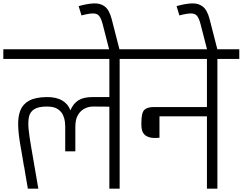

<svg xmlns="http://www.w3.org/2000/svg" viewBox="-56 -1137 1462 1157"><path d="M337 -225Q337 -260 337 -295Q337 -330 337 -376Q337 -385 335 -404Q333 -423 323.5 -444Q314 -465 291.5 -480Q269 -495 227 -495Q176 -495 150.5 -479Q125 -463 118.5 -432.5Q112 -402 116.5 -357.5Q121 -313 131 -256L175 0H112Q102 -56 97.5 -83.5Q93 -111 91.5 -120.5Q90 -130 90 -130Q90 -130 89.5 -130.5Q89 -131 87.5 -140Q86 -149 81.5 -177Q77 -205 67 -261Q55 -328 53.5 -381.5Q52 -435 67 -472.5Q82 -510 119.5 -530.5Q157 -551 224 -552Q282 -553 318.5 -531.5Q355 -510 368 -472Q386 -514 417 -533Q448 -552 501 -552H603Q603 -557 603 -581Q603 -605 603 -637.5Q603 -670 603 -702.5Q603 -735 603 -757.5Q603 -780 603 -782Q531 -782 449.5 -782Q368 -782 283 -782Q198 -782 117 -782Q36 -782 -36 -782Q-36 -794 -36 -798.5Q-36 -803 -36 -811Q-36 -819 -36 -840Q68 -840 172.5 -840Q277 -840 381 -840Q485 -840 588.5 -840Q692 -840 797 -840V-782H665V0H603V-494Q603 -494 575.5 -494.5Q548 -495 504 -495Q479 -495 454.5 -483Q430 -471 414 -444.5Q398 -418 398 -372Q398 -371 398 -353Q398 -335 398 -310.5Q398 -286 398 -262.5Q398 -239 398 -225Z M601 -839V-842L563 -990Q554 -1025 542 -1040.5Q530 -1056 505 -1056Q480 -1056 435 -1044L418 -1100Q470 -1115 510 -1116.5Q550 -1118 576.5 -1097Q603 -1076 617 -1022L664 -839Z M1191 0V-436H905V-307Q867 -303 845 -309.5Q823 -316 812.5 -328.5Q802 -341 799 -355.5Q796 -370 796 -384V-398Q796 -457 813.5 -474.5Q831 -492 872 -492H1191V-782H725V-840H1386V-782H1254V0Z M1191 -839V-842L1153 -990Q1144 -1025 1132 -1040.5Q1120 -1056 1095 -1056Q1070 -1056 1025 -1044L1008 -1100Q1060 -1115 1100 -1116.5Q1140 -1118 1166.5 -1097Q1193 -1076 1207 -1022L1254 -839Z"/></svg>

Font: Matangi
Style: Regular
Weight: 400
Designer: Prashant Pant
Foundry: The Graphic Ant
Version: Version 3.002